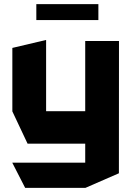

<svg xmlns="http://www.w3.org/2000/svg" viewBox="-20 -720 646 944"><path d="M399 203.7V-518.5H565L564.6 131.9L400 203.7ZM103.7 203.7 40.7 80.7V79.7H399V203.7ZM115.6 -13.6 40.7 -172.4V-173.4H399V-13.6ZM40.7 -173.4V-484.4L205.7 -523.4H206.7V-173.4ZM158.6 -621.5V-699.8H463.7V-621.5Z"/></svg>

Font: Foldit Thin
Style: Regular
Weight: 100
Designer: Sophia Tai
Foundry: Sophia Tai
Version: Version 1.003